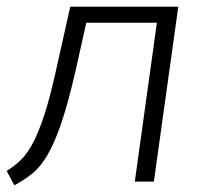

<svg xmlns="http://www.w3.org/2000/svg" viewBox="-40 -543 626 574"><path d="M-20 -32Q4 -47 23 -65.5Q42 -84 59 -116.5Q76 -149 93 -201Q110 -253 128 -335L170 -523H493L420 0H363L429 -475H218L186 -332Q164 -236 144 -177Q124 -118 103 -81.5Q82 -45 57.5 -25Q33 -5 3 11Z"/></svg>

Font: Glekhifnjqigglhiwekvrgaqftz
Style: Regular
Weight: 300
Italic angle: -8°
Designer: Carrois Corporate & Edenspiekermann
Foundry: Carrois Corporate GbR & Edenspiekermann AG
Version: Version 2.001